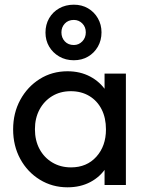

<svg xmlns="http://www.w3.org/2000/svg" viewBox="-20 -789 622 819"><path d="M268 10Q203 10 150 -22.5Q97 -55 66.5 -111Q36 -167 36 -237Q36 -307 66.5 -363Q97 -419 149.5 -452Q202 -485 268 -485Q322 -485 364.5 -462.5Q407 -440 433 -400.5Q459 -361 462 -309V-166Q459 -115 433.5 -75Q408 -35 365.5 -12.5Q323 10 268 10ZM283 -75Q350 -75 391 -120.5Q432 -166 432 -237Q432 -286 413.5 -322.5Q395 -359 361 -379.5Q327 -400 282 -400Q237 -400 202.5 -379Q168 -358 148.5 -321.5Q129 -285 129 -238Q129 -190 148.5 -153.5Q168 -117 203 -96Q238 -75 283 -75ZM426 0V-128L443 -244L426 -359V-475H517V0ZM295 -532Q260 -532 232.5 -548Q205 -564 189.5 -590.5Q174 -617 174 -650Q174 -684 189.5 -711Q205 -738 232.5 -753.5Q260 -769 295 -769Q329 -769 355.5 -753.5Q382 -738 397.5 -711Q413 -684 413 -651Q413 -617 397.5 -590Q382 -563 355.5 -547.5Q329 -532 295 -532ZM295 -597Q316 -597 331 -612.5Q346 -628 346 -651Q346 -674 331 -689Q316 -704 295 -704Q271 -704 256.5 -688.5Q242 -673 242 -651Q242 -628 256.5 -612.5Q271 -597 295 -597Z"/></svg>

Font: Outfit Thin
Style: Regular
Weight: 400
Version: Version 1.100;gftools[0.9.27]